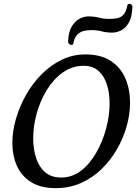

<svg xmlns="http://www.w3.org/2000/svg" viewBox="-20 -966 706 995"><path d="M422 -684Q503 -684 554.5 -650Q606 -616 630 -559Q654 -502 654 -434Q654 -374 636.5 -312Q619 -250 586 -192.5Q553 -135 506 -89.5Q459 -44 399.5 -17.5Q340 9 269 9Q190 9 140 -23Q90 -55 67 -108Q44 -161 44 -225Q44 -285 62.5 -349.5Q81 -414 114.5 -473.5Q148 -533 195 -580.5Q242 -628 299.5 -656Q357 -684 422 -684ZM414 -625Q354 -625 305.5 -590.5Q257 -556 222.5 -499.5Q188 -443 170 -377.5Q152 -312 152 -249Q152 -194 167 -147.5Q182 -101 214 -73.5Q246 -46 297 -46Q354 -46 400 -81.5Q446 -117 479 -175Q512 -233 530 -300Q548 -367 548 -430Q548 -484 534 -528Q520 -572 490.5 -598.5Q461 -625 414 -625ZM360 -741Q358 -733 350 -733Q344 -733 338.5 -738Q333 -743 333 -752Q335 -802 352.5 -830Q370 -858 393.5 -869.5Q417 -881 437 -881Q469 -881 493.5 -874.5Q518 -868 546 -868Q568 -868 587 -871.5Q606 -875 620 -890Q634 -905 640 -938Q641 -946 651 -946Q657 -946 662 -941.5Q667 -937 666 -928Q664 -877 647.5 -848.5Q631 -820 607.5 -808.5Q584 -797 562 -797Q532 -797 507.5 -803.5Q483 -810 452 -810Q433 -810 414 -805.5Q395 -801 380.5 -786.5Q366 -772 360 -741Z"/></svg>

Font: Sedan
Style: Italic
Weight: 400
Italic angle: -13.8°
Designer: Sebastian Salazar
Foundry: Sebastian Salazar
Version: Version 1.100; ttfautohint (v1.8.4.7-5d5b)